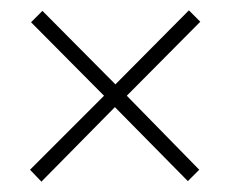

<svg xmlns="http://www.w3.org/2000/svg" viewBox="-20 -539 445 371"><path d="M345 -519 367 -497 225 -354 365 -211 343 -189 202 -332 60 -188 38 -211 181 -354 40 -496 62 -518 203 -376Z"/></svg>

Font: Noto Sans Myanmar UI ExtraCondensed ExtraLight
Style: Regular
Weight: 200
Width: 2
Designer: Monotype Design Team
Foundry: Monotype Imaging Inc.
Version: Version 2.103; ttfautohint (v1.8.4.7-5d5b)